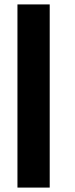

<svg xmlns="http://www.w3.org/2000/svg" viewBox="-20 -688 339 869"><path d="M59 161V-668H205V161Z"/></svg>

Font: Atkinson Hyperlegible
Style: Bold Italic
Weight: 700
Italic angle: -12°
Designer: Elliott Scott, Megan Eiswerth, Linus Boman, Theodore Petrosky
Foundry: Braille Institute
Version: Version 1.006; ttfautohint (v1.8.3)